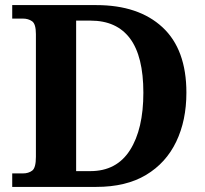

<svg xmlns="http://www.w3.org/2000/svg" viewBox="-20 -734 807 754"><path d="M28 0V-53H70Q92 -53 106.5 -64Q121 -75 121 -118V-600Q121 -640 106 -650.5Q91 -661 70 -661H28V-714H358Q524 -714 618 -627Q712 -540 712 -370Q712 -261 672 -177.5Q632 -94 553.5 -47Q475 0 358 0ZM335 -62Q438 -62 490.5 -144.5Q543 -227 543 -370Q543 -513 490.5 -583Q438 -653 336 -653H279V-62Z"/></svg>

Font: Noto Serif NP Hmong
Style: Regular
Weight: 400
Designer: Dalton Maag Ltd
Foundry: Dalton Maag Ltd
Version: Version 1.001